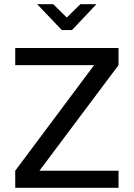

<svg xmlns="http://www.w3.org/2000/svg" viewBox="-20 -900 640 920"><path d="M548 -670H53V-588H431L53 -82V0H548V-82H169L548 -588ZM158 -880 276 -756H325L442 -880H365L300 -816L235 -880Z"/></svg>

Font: LT Wave Mono
Style: Regular
Weight: 400
Designer: Daniel Lyons
Version: Version 2.5 (Glyphs App)